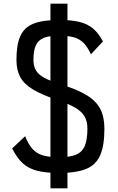

<svg xmlns="http://www.w3.org/2000/svg" viewBox="-20 -922 640 1039"><path d="M300 14Q228 14 181 2Q134 -10 102.5 -39Q71 -68 46 -119L116 -185Q133 -142 155.5 -116.5Q178 -91 212.5 -81Q247 -71 300 -71Q358 -71 391.5 -85Q425 -99 439 -133Q453 -167 453 -225Q453 -264 438.5 -290.5Q424 -317 389 -338Q354 -359 293 -380Q208 -408 159 -437.5Q110 -467 89.5 -505Q69 -543 69 -598Q69 -680 90 -727Q111 -774 161.5 -794Q212 -814 300 -814Q366 -814 409.5 -803.5Q453 -793 483 -768Q513 -743 537 -698L472 -628Q455 -666 433.5 -688.5Q412 -711 380 -720Q348 -729 300 -729Q247 -729 217 -717Q187 -705 174 -676.5Q161 -648 161 -598Q161 -565 174 -542Q187 -519 219 -501.5Q251 -484 306 -466Q397 -439 449 -407Q501 -375 523 -332Q545 -289 545 -225Q545 -135 522.5 -82.5Q500 -30 446.5 -8Q393 14 300 14ZM253 97V-902H345V97Z"/></svg>

Font: Victor Mono Thin SemiBold
Style: Regular
Weight: 600
Monospace: yes
Version: Version 1.561;gftools[0.9.30]